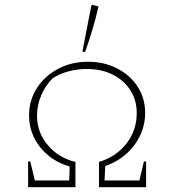

<svg xmlns="http://www.w3.org/2000/svg" viewBox="-20 -779 726 799"><path d="M97 0V-107H106L125 -28H268L270 -86Q194 -108 147.5 -166Q101 -224 101 -299Q101 -362 133.5 -412.5Q166 -463 221.5 -492.5Q277 -522 346 -522Q414 -522 468 -494Q522 -466 553 -418Q584 -370 584 -309Q584 -235 538.5 -174.5Q493 -114 418 -88L415 -28H560L579 -107H588V0H392V-105Q464 -127 506.5 -182Q549 -237 549 -308Q549 -362 522.5 -403.5Q496 -445 449 -468.5Q402 -492 340 -492Q303 -492 265 -482Q227 -472 199 -453Q170 -425 152 -383.5Q134 -342 134 -298Q134 -228 179 -175Q224 -122 294 -105V0ZM334 -562 323 -565 360 -755 364 -759 390 -752Q368 -657 334 -562Z"/></svg>

Font: Piazzolla SC Thin
Style: Regular
Weight: 100
Designer: Juan Pablo del Peral
Foundry: Huerta Tipografica
Version: Version 1.330